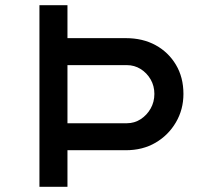

<svg xmlns="http://www.w3.org/2000/svg" viewBox="-20 -720 808 740"><path d="M132 0V-700H240V-573H465Q530 -573 579.5 -546Q629 -519 658 -470.5Q687 -422 687 -358Q687 -298 658 -248.5Q629 -199 579.5 -170Q530 -141 465 -141H240V0ZM240 -245H469Q498 -245 522 -260.5Q546 -276 560.5 -301.5Q575 -327 575 -358Q575 -389 560.5 -414Q546 -439 522 -454Q498 -469 469 -469H240Z"/></svg>

Font: Lexend Exa
Style: Regular
Weight: 400
Designer: Bonnie Shaver-Troup, Thomas Jockin
Foundry: Lexend
Version: Version 1.007